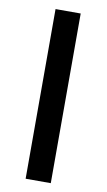

<svg xmlns="http://www.w3.org/2000/svg" viewBox="-85 -785 459 827"><g transform="rotate(10 144.0 -371.0)"><path d="M199 0V-742H89V0Z"/></g></svg>

Font: Montserrat-Alt1 SemBd
Style: Regular
Weight: 600
Designer: Differentunic
Foundry: Differentunic
Version: Version 7.222